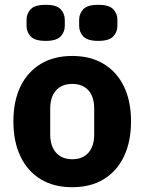

<svg xmlns="http://www.w3.org/2000/svg" viewBox="-20 -771 604 803"><path d="M282 12Q205 12 150 -21.5Q95 -55 65.5 -117Q36 -179 36 -263Q36 -348 65.5 -409Q95 -470 150 -503.5Q205 -537 282 -537Q359 -537 414 -503.5Q469 -470 498.5 -409Q528 -348 528 -263Q528 -179 498.5 -117Q469 -55 414 -21.5Q359 12 282 12ZM282 -105Q326 -105 350 -132.5Q374 -160 374 -209V-316Q374 -366 350 -393Q326 -420 282 -420Q239 -420 214.5 -393Q190 -366 190 -316V-209Q190 -160 214.5 -132.5Q239 -105 282 -105ZM171 -600Q126 -600 108.5 -618.5Q91 -637 91 -663V-688Q91 -714 108.5 -732.5Q126 -751 171 -751Q216 -751 233.5 -732.5Q251 -714 251 -688V-663Q251 -637 233.5 -618.5Q216 -600 171 -600ZM391 -600Q346 -600 328.5 -618.5Q311 -637 311 -663V-688Q311 -714 328.5 -732.5Q346 -751 391 -751Q436 -751 453.5 -732.5Q471 -714 471 -688V-663Q471 -637 453.5 -618.5Q436 -600 391 -600Z"/></svg>

Font: IBM Plex Sans
Style: Bold
Weight: 700
Designer: Mike Abbink, Paul van der Laan, Pieter van Rosmalen
Foundry: Bold Monday
Version: Version 3.201